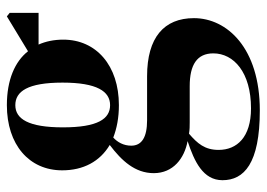

<svg xmlns="http://www.w3.org/2000/svg" viewBox="-126 -386 758 545"><g transform="rotate(-90 252.5 -113.0)"><path d="M100 129C100 90 118 69 146 45C157 47 169 47 179 47H281C342 47 374 68 374 114C374 172 320 221 218 221C136 221 100 181 100 129ZM227 -179C188 -179 164 -214 164 -313C164 -411 188 -448 227 -448C266 -448 291 -413 291 -314C291 -216 266 -179 227 -179ZM227 -154C339 -154 413 -218 413 -312C413 -338 408 -362 399 -382H489V-464L479 -472L380 -412C351 -449 299 -472 227 -472C115 -472 42 -409 42 -315C42 -255 67 -208 114 -180C69 -146 34 -108 34 -55C34 0 76 32 125 41C67 60 14 85 14 140C14 201 61 246 212 246C389 246 474 153 474 59C474 -26 419 -74 309 -74H184C136 -74 112 -89 112 -119C112 -141 122 -158 135 -170C161 -160 191 -154 227 -154Z"/></g></svg>

Font: Source Serif 4 Display
Style: Bold
Weight: 700
Designer: Frank Grießhammer
Foundry: Adobe Systems Incorporated
Version: Version 4.004;hotconv 1.0.117;makeotfexe 2.5.65602